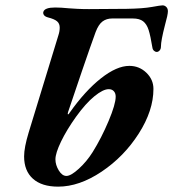

<svg xmlns="http://www.w3.org/2000/svg" viewBox="-20 -683 647 717"><path d="M70 -99Q70 -132 87 -188L198 -551Q203 -566 203 -580Q203 -595 193 -603.5Q183 -612 159 -618Q148 -621 144 -627Q140 -633 142 -639Q147 -655 186 -655Q207 -655 237 -652Q250 -651 269 -650Q288 -649 312 -649L453 -650Q514 -651 547 -657Q580 -663 587 -663Q595 -663 601 -657Q607 -651 607 -641Q607 -628 596 -589Q581 -531 581 -509Q581 -500 576 -494.5Q571 -489 565 -489Q560 -489 555 -493.5Q550 -498 549 -506Q542 -549 535 -571Q528 -593 514.5 -603.5Q501 -614 476 -614H399Q378 -614 363 -603Q348 -592 337 -563Q319 -514 286 -417.5Q253 -321 234 -264Q233 -261 233 -258.5Q233 -256 234 -256Q237 -256 240 -262Q298 -344 357 -390.5Q416 -437 463 -437Q500 -437 526.5 -411.5Q553 -386 553 -351Q553 -270 498 -184Q443 -98 359.5 -42Q276 14 197 14Q136 14 103 -15.5Q70 -45 70 -99ZM326 -115Q359 -168 385.5 -231Q412 -294 412 -322Q412 -335 405 -342.5Q398 -350 386 -350Q365 -350 332.5 -323.5Q300 -297 264 -247Q229 -198 208 -154.5Q187 -111 187 -88Q187 -67 199.5 -46.5Q212 -26 228 -26Q245 -26 274.5 -53Q304 -80 326 -115Z"/></svg>

Font: EB Garamond ExtraBold
Style: Italic
Weight: 800
Italic angle: -17.2°
Designer: Georg Duffner and Octavio Pardo
Foundry: Georg Duffner
Version: Version 1.000